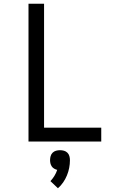

<svg xmlns="http://www.w3.org/2000/svg" viewBox="-20 -755 640 1024"><path d="M132 0V-735H215V-74H520V0ZM289 249 249 211Q261 198 270.5 182.5Q280 167 285 151Q277 149 269 144.5Q261 140 256 132.5Q251 125 249 116.5Q247 108 247 99Q247 88 250 77.5Q253 67 260.5 59.5Q268 52 278.5 49Q289 46 300 46Q311 46 321.5 49Q332 52 339.5 59.5Q347 67 350 77.5Q353 88 353 99Q353 120 349 140.5Q345 161 337 180.5Q329 200 317 217.5Q305 235 289 249Z"/></svg>

Font: Zed Mono Extended
Style: Regular
Weight: 400
Width: 7
Monospace: yes
Designer: Belleve Invis
Foundry: Belleve Invis
Version: Version 1.0.0; ttfautohint (v1.8.4)